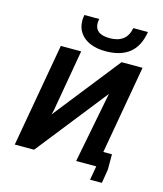

<svg xmlns="http://www.w3.org/2000/svg" viewBox="-119 -824 838 988"><g transform="rotate(15 300.0 -330.5)"><path d="M131 -551.5H239.5L182 -221.5L176 -198.5L454.5 -551.5H566.5L483.5 -81H529.5V1L517.5 74.5H454.5L467.5 1V0H360.5L434 -377L136.5 0H33.5ZM204 -706.5Q204 -721 207 -736.5H286Q283.5 -723 283.5 -714.5Q283.5 -655 363 -655Q453 -655 467.5 -736.5H545.5Q533 -658.5 486.2 -621.5Q439.5 -584.5 359 -584.5Q313 -584.5 278 -599Q243 -613.5 223.5 -641Q204 -668.5 204 -706.5Z"/></g></svg>

Font: JuliaMono SemiBoldItalic
Style: Regular
Weight: 600
Italic angle: -9°
Monospace: yes
Designer: cormullion
Foundry: corm
Version: Version 0.049; ttfautohint (v1.8.4)